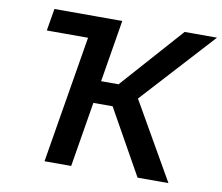

<svg xmlns="http://www.w3.org/2000/svg" viewBox="-79 -824 1065 921"><g transform="rotate(10 453.0 -364.0)"><path d="M377 -727.5 358.9 -619.6H95.7L113.8 -727.5ZM193.8 0 314.5 -727.5H444.3L394.5 -425.3H479.5L748 -727.5H905.8L583 -374L797.4 0H647L469.7 -316.4H376L323.7 0Z"/></g></svg>

Font: Inter 17pt SemiBold
Style: Italic
Weight: 600
Italic angle: -9.3988°
Version: Version 4.001;git-66647c0bb